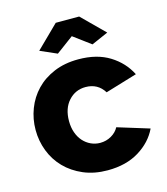

<svg xmlns="http://www.w3.org/2000/svg" viewBox="-111 -816 791 911"><g transform="rotate(-15 285.0 -360.0)"><path d="M138 -622 248 -730H363L472 -622L390 -586L305 -649L220 -586ZM24 -263Q24 -317 43 -366.5Q62 -416 98 -453.5Q134 -491 186.5 -513Q239 -535 306 -535Q397 -535 459 -496.5Q521 -458 552 -396L396 -349Q365 -399 305 -399Q255 -399 221.5 -362Q188 -325 188 -263Q188 -232 197 -206.5Q206 -181 222 -163Q238 -145 259.5 -135Q281 -125 305 -125Q335 -125 360 -139.5Q385 -154 397 -177L553 -129Q524 -68 460.5 -29Q397 10 306 10Q240 10 187.5 -12.5Q135 -35 98.5 -72.5Q62 -110 43 -159.5Q24 -209 24 -263Z"/></g></svg>

Font: Oxford Sans
Style: Regular
Weight: 800
Designer: Matt McInerney, Pablo Impallari, Rodrigo Fuenzalida
Foundry: Matt McInerney, Pablo Impallari, Rodrigo Fuenzalida
Version: Version 3.000g; ttfautohint (v1.5) -l 8 -r 28 -G 28 -x 14 -D